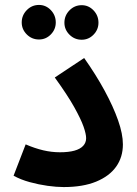

<svg xmlns="http://www.w3.org/2000/svg" viewBox="-20 -752 557 778"><path d="M35 -40 84 -167Q121 -151 155 -143Q189 -135 223 -135Q258 -135 281.5 -141.5Q305 -148 317 -161Q329 -174 329 -192Q329 -209 318.5 -239Q308 -269 281 -317.5Q254 -366 202 -438L321 -517Q369 -449 404 -384.5Q439 -320 458.5 -264.5Q478 -209 478 -167Q478 -115 450.5 -76.5Q423 -38 369.5 -16Q316 6 238 6Q209 6 173 1Q137 -4 100.5 -14Q64 -24 35 -40ZM311 -591Q282 -591 261.5 -611.5Q241 -632 241 -660Q241 -689 261.5 -710Q282 -731 311 -731Q339 -731 359 -710Q379 -689 379 -660Q379 -632 359 -611.5Q339 -591 311 -591ZM138 -592Q109 -592 88.5 -612.5Q68 -633 68 -661Q68 -690 88.5 -711Q109 -732 138 -732Q166 -732 186 -711Q206 -690 206 -661Q206 -633 186 -612.5Q166 -592 138 -592Z"/></svg>

Font: Noto Sans
Style: Bold
Weight: 700
Designer: Monotype Design Team
Foundry: Monotype Imaging Inc.
Version: Version 2.000;GOOG;noto-source:20170915:90ef993387c0; ttfaut